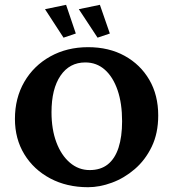

<svg xmlns="http://www.w3.org/2000/svg" viewBox="-20 -781 730 810"><path d="M351.6 8.8Q261.7 8.8 191.9 -28.3Q122.1 -65.4 82.5 -130.4Q43 -195.3 43 -279.3Q43 -367.2 82.5 -435.5Q122.1 -503.9 192.4 -543Q262.7 -582 351.6 -582Q439.5 -582 505.9 -545.4Q572.3 -508.8 609.9 -444.3Q647.5 -379.9 647.5 -293.9Q647.5 -218.8 620.1 -162.1Q592.8 -105.5 548.3 -67.4Q503.9 -29.3 452.1 -10.3Q400.4 8.8 351.6 8.8ZM358.4 -63.5Q404.3 -63.5 434.6 -87.4Q464.8 -111.3 480 -157.7Q495.1 -204.1 495.1 -269.5Q495.1 -344.7 476.1 -400.4Q457 -456.1 422.4 -486.8Q387.7 -517.6 339.8 -517.6Q273.4 -517.6 235.4 -461.9Q197.3 -406.2 197.3 -307.6Q197.3 -235.4 217.8 -180.7Q238.3 -126 274.9 -94.7Q311.5 -63.5 358.4 -63.5ZM391.6 -622.1 312.5 -742.2 401.4 -760.7 443.4 -639.6ZM248 -622.1 169.9 -742.2 258.8 -760.7 299.8 -639.6Z"/></svg>

Font: Crimson Pro
Style: Bold
Weight: 700
Designer: Jacques Le Bailly
Foundry: Baron von Fonthausen
Version: Version 1.003